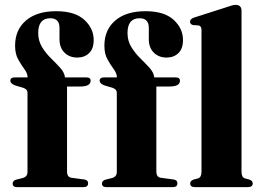

<svg xmlns="http://www.w3.org/2000/svg" viewBox="-20 -769 1078 789"><path d="M255.5 -64.5Q255.5 -41 273.5 -38.5L326 -31.5Q342 -29.5 342 -15.5Q342 0 323 0H50.5Q32 0 32 -14.5Q32 -27 47.5 -31L73.5 -37.5Q93 -43 93 -62V-388Q93 -401.5 77 -407.5L41 -418.5Q22.5 -426 22.5 -437Q22.5 -451 41 -451H93.5Q93 -468 80.2 -485Q67.5 -502 54.8 -524.8Q42 -547.5 42 -581Q42 -646.5 86.8 -684.8Q131.5 -723 211 -723Q287.5 -723 326.2 -687.8Q365 -652.5 365 -604.5Q365 -569 346.2 -550.8Q327.5 -532.5 297.5 -532.5Q265 -532.5 244.8 -553Q224.5 -573.5 224.5 -607.5V-654.5Q224.5 -694 186.5 -694Q137 -694 137 -633.5Q137 -601 152.8 -575.5Q168.5 -550 189.8 -529.2Q211 -508.5 228 -489.5Q245 -470.5 247 -451H334Q352.5 -451 352.5 -437.5Q352.5 -413.5 309.5 -413.5H255.5ZM622.5 -64.5Q622.5 -41 640.5 -38.5L693 -31.5Q709 -29.5 709 -15.5Q709 0 690 0H417.5Q399 0 399 -14.5Q399 -27 414.5 -31L440.5 -37.5Q460 -43 460 -62V-388Q460 -401.5 444 -407.5L408 -418.5Q389.5 -426 389.5 -437Q389.5 -451 408 -451H460.5Q460 -468 447.2 -485Q434.5 -502 421.8 -524.8Q409 -547.5 409 -581Q409 -646.5 453.8 -684.8Q498.5 -723 578 -723Q654.5 -723 693.2 -687.8Q732 -652.5 732 -604.5Q732 -569 713.2 -550.8Q694.5 -532.5 664.5 -532.5Q632 -532.5 611.8 -553Q591.5 -573.5 591.5 -607.5V-654.5Q591.5 -694 553.5 -694Q504 -694 504 -633.5Q504 -601 519.8 -575.5Q535.5 -550 556.8 -529.2Q578 -508.5 595 -489.5Q612 -470.5 614 -451H701Q719.5 -451 719.5 -437.5Q719.5 -413.5 676.5 -413.5H622.5ZM972.5 -725V-63.5Q972.5 -40 986.5 -36L1005 -31Q1018.5 -26.5 1018.5 -15.5Q1018.5 0 998.5 0H781Q761.5 0 761.5 -15.5Q761.5 -26 775.5 -31L794 -36Q808 -40.5 808 -63.5V-646Q808 -662.5 795.5 -664.5L773.5 -666Q761 -669 761 -680Q761 -691 778 -697L909.5 -739Q936.5 -749 947.5 -749Q972.5 -749 972.5 -725Z"/></svg>

Font: Fraunces 72pt
Style: Bold
Weight: 700
Version: Version 1.000;[b76b70a41]